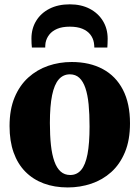

<svg xmlns="http://www.w3.org/2000/svg" viewBox="-20 -832 628 864"><path d="M23 -264.5Q23 -339 45.5 -393.2Q68 -447.5 107.2 -483Q146.5 -518.5 196.8 -535.8Q247 -553 302.5 -553Q383.5 -553 442.5 -521.2Q501.5 -489.5 533.2 -428Q565 -366.5 565 -277Q565 -201.5 542.2 -147Q519.5 -92.5 480.5 -57.5Q441.5 -22.5 391 -5.5Q340.5 11.5 285 11.5Q225 11.5 176.8 -6.5Q128.5 -24.5 94 -59.5Q59.5 -94.5 41.2 -146Q23 -197.5 23 -264.5ZM296 -44.5Q326 -44.5 345.2 -67.2Q364.5 -90 373.8 -138.5Q383 -187 383 -263Q383 -318.5 378.8 -362.2Q374.5 -406 364.2 -436Q354 -466 337 -481.8Q320 -497.5 294.5 -497.5Q264.5 -497.5 244.5 -474.8Q224.5 -452 214.5 -403.8Q204.5 -355.5 204.5 -278.5Q204.5 -222.5 209.2 -179Q214 -135.5 224.8 -105.5Q235.5 -75.5 253 -60Q270.5 -44.5 296 -44.5ZM294 -812.5Q345 -812.5 383.2 -792.8Q421.5 -773 443 -738Q464.5 -703 464.5 -657.5Q464.5 -647.5 464 -636.5Q463.5 -625.5 463 -618H404.5Q404.5 -622.5 404 -628Q403.5 -633.5 402.5 -640Q399 -660.5 386.2 -676.8Q373.5 -693 350.8 -702.5Q328 -712 294 -712Q260 -712 237.2 -702.2Q214.5 -692.5 201.8 -676.2Q189 -660 185 -639.5Q184 -633.5 183.8 -628Q183.5 -622.5 183.5 -618H123.5Q122.5 -625.5 122 -636.5Q121.5 -647.5 121.5 -658.5Q121.5 -703.5 142.8 -738.2Q164 -773 202.8 -792.8Q241.5 -812.5 294 -812.5Z"/></svg>

Font: Merriweather 60pt Black
Style: Regular
Weight: 900
Version: Version 2.100